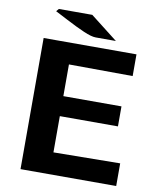

<svg xmlns="http://www.w3.org/2000/svg" viewBox="-93 -930 826 1002"><g transform="rotate(10 320.0 -429.0)"><path d="M125 -844 137 -858H314L459 -745H352Q329 -745 287.5 -763Q246 -781 191.5 -809.5Q137 -838 125 -844ZM85 0V-695H577V-580L239 -582V-414H547V-308H239V-116L592 -120V0Z"/></g></svg>

Font: Coval
Style: Heavy
Weight: 900
Foundry: Context Ltd
Version: Version 001.000